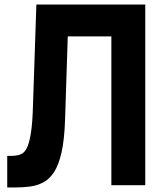

<svg xmlns="http://www.w3.org/2000/svg" viewBox="-20 -820 740 850"><path d="M12 10V-130H30Q54 -130 71 -136.5Q88 -143 99 -165Q110 -187 117 -232Q124 -277 126 -353L141 -800H623V0H473V-659H280L268 -288Q265 -201 252.5 -145.5Q240 -90 219.5 -58.5Q199 -27 171.5 -12.5Q144 2 112 6Q80 10 44 10Z"/></svg>

Font: Martian Mono SemiBold
Style: Regular
Weight: 600
Monospace: yes
Designer: Roman Shamin
Foundry: Evil Martians
Version: Version 1.000; ttfautohint (v1.8.4.7-5d5b)